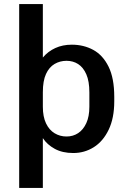

<svg xmlns="http://www.w3.org/2000/svg" viewBox="-20 -740 632 941"><path d="M74 181V-720H190V-458Q215 -488 251 -504.5Q287 -521 332 -521Q390 -521 437 -495.5Q484 -470 512 -413.5Q540 -357 540 -265V-244Q540 -161 512.5 -104Q485 -47 439.5 -18.5Q394 10 339 10Q286 10 248.5 -10.5Q211 -31 190 -63V181ZM306 -71Q338 -71 363 -87.5Q388 -104 403 -136.5Q418 -169 418 -217V-287Q418 -342 403 -376Q388 -410 363 -426Q338 -442 306 -442Q274 -442 247.5 -426.5Q221 -411 205.5 -377.5Q190 -344 190 -288V-217Q190 -168 205.5 -135.5Q221 -103 247.5 -87Q274 -71 306 -71Z"/></svg>

Font: Chivo Medium Medium
Style: Regular
Weight: 500
Version: Version 2.002